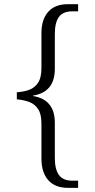

<svg xmlns="http://www.w3.org/2000/svg" viewBox="-20 -780 460 930"><path d="M358.4 95.2V129.9H308.6Q246.6 129.9 213.6 92.5Q180.7 55.2 180.7 -12.2V-181.2Q180.7 -227.5 164.6 -251.5Q148.4 -275.9 122.1 -285.9Q95.7 -295.9 61.5 -298.8V-333Q96.2 -335.4 122.1 -345.2Q148.4 -355 164.6 -379.4Q180.7 -403.8 180.7 -450.2V-619.1Q180.7 -686 213.6 -722.9Q246.6 -759.8 308.6 -759.8H358.4V-725.1H330.6Q284.7 -725.1 265.1 -697.5Q245.6 -669.9 245.6 -616.2V-446.8Q245.6 -333.5 139.6 -316.9V-314.9Q245.6 -298.3 245.6 -185.1V-14.2Q245.6 39.1 265.1 67.1Q284.7 95.2 330.6 95.2Z"/></svg>

Font: Koh Santepheap Light
Style: Regular
Weight: 300
Designer: Danh Hong
Version: Version 2.002; ttfautohint (v1.8.3)